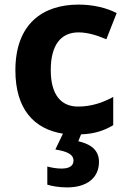

<svg xmlns="http://www.w3.org/2000/svg" viewBox="-20 -576 556 836"><path d="M411 129C411 70 364 49 321 39L333 9C392 7 435 -8 473 -31V-154C428 -129 377 -112 320 -112C246 -112 201 -163 201 -271C201 -380 245 -435 322 -435C362 -435 403 -422 443 -405L488 -519C444 -542 385 -556 322 -556C164 -556 47 -470 47 -270C47 -101 128 -14 254 6L221 75C272 83 300 96 300 123C300 147 281 158 247 158C226 158 205 154 186 149V228C205 234 236 240 272 240C359 240 411 198 411 129Z"/></svg>

Font: Noto Sans Myanmar UI
Style: Bold
Weight: 700
Designer: Monotype Design Team
Foundry: Monotype Imaging Inc.
Version: Version 2.103